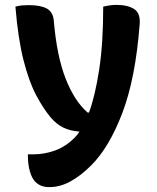

<svg xmlns="http://www.w3.org/2000/svg" viewBox="-20 -565 640 785"><path d="M98 -544Q146 -544 171.5 -530Q197 -516 200 -480Q212 -337 248 -244.5Q284 -152 338 -105H344Q369 -173 385.5 -280.5Q402 -388 402 -538Q433 -545 456 -545Q502 -545 528.5 -528Q555 -511 551 -465Q534 -245 480.5 -104Q427 37 353 111Q311 153 268.5 176.5Q226 200 182 200Q164 200 150 195Q136 190 123 177Q110 163 102 135Q94 107 94 70V66H117Q161 66 204.5 50.5Q248 35 285 -2Q296 -13 305 -27Q266 -30 238.5 -43.5Q211 -57 187 -85Q157 -121 128 -175.5Q99 -230 76.5 -317.5Q54 -405 43 -538Q58 -542 70.5 -543Q83 -544 98 -544Z"/></svg>

Font: Recursive Mn Csl St
Style: Bold
Weight: 700
Monospace: yes
Version: Version 1.079;hotconv 1.0.112;makeotfexe 2.5.65598; ttfautoh